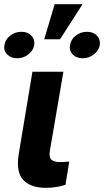

<svg xmlns="http://www.w3.org/2000/svg" viewBox="-55 -887 495 913"><path d="M99.2 -545.9H246.5L182.2 -170.5Q177.3 -138.3 189.9 -127.2Q202.5 -116.2 230.9 -116.2Q244.5 -116.2 255 -117.2Q265.4 -118.2 274.4 -118.9L256.4 -8.2Q236.3 -1.6 212.5 2.4Q188.8 6.4 163.5 6.2Q91.8 6.4 56.2 -30.6Q20.7 -67.6 33.8 -152.9ZM155.3 -700.4 204.9 -867H337.3L230.7 -700.4ZM-33.8 -672.7Q-30.4 -698.7 -7 -717.4Q16.4 -736 47.1 -735.7Q77.1 -736 94.3 -717.4Q111.5 -698.7 107.8 -672.7Q103.2 -646.7 80 -628.3Q56.7 -610 26.6 -610Q-3.1 -610 -21 -628.3Q-39 -646.7 -33.8 -672.7ZM278.1 -671.9Q281.3 -698.5 304.7 -717.3Q328.1 -736 359 -735.7Q388.5 -736 405.9 -717.7Q423.2 -699.4 419.5 -671.9Q414.3 -645.9 391.2 -628.1Q368.2 -610.3 338.9 -609.8Q307.5 -610.3 290.4 -628.4Q273.2 -646.5 278.1 -671.9Z"/></svg>

Font: Inter Tight
Style: Italic
Weight: 400
Italic angle: -9.39999°
Designer: Rasmus Andersson
Foundry: rsms
Version: Version 3.002